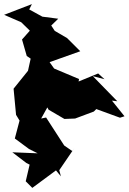

<svg xmlns="http://www.w3.org/2000/svg" viewBox="-35 -916 626 933"><path d="M248 -825 171 -835 107 -870 120 -896 -15 -844 68 -808 110 -767 72 -724 95 -644 114 -631 101 -572 31 -485 43 -358 60 -330 37 -243 106 -192 148 -171 25 -176 93 -124 109 -116 90 -35 122 -3 237 -88 261 -59 253 -89 326 -196 316 -182 277 -209 189 -345 165 -340 195 -394 201 -383 278 -338 330 -340 421 -374 433 -386 548 -344 570 -351 509 -427 535 -424 416 -546 473 -531 442 -559 347 -520 349 -532 228 -583 206 -614 355 -667 291 -731 231 -766 214 -792Z"/></svg>

Font: Hussar Lance
Style: Regular
Weight: 700
Foundry: Cannot Into Space Fonts, PlusOne Fonts
Version: Version 2.27